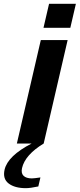

<svg xmlns="http://www.w3.org/2000/svg" viewBox="-20 -749 416 1002"><path d="M115 233Q57 233 25 208.5Q-7 184 4 136Q21 64 145 0H68L193 -540H333L208 0Q111 59 95 128Q89 155 103 168.5Q117 182 146 182Q158 182 191 177L180 224Q138 233 115 233ZM376 -729 347 -604H207L236 -729Z"/></svg>

Font: Miedinger
Style: Bold-Italic
Weight: 700
Italic angle: -13°
Version: Version 001.000